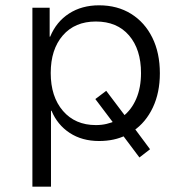

<svg xmlns="http://www.w3.org/2000/svg" viewBox="-20 -523 693 723"><path d="M102 180V-494H167V-385H169Q192 -441 240 -472Q288 -503 353 -503Q422 -503 473.5 -471Q525 -439 553.5 -381.5Q582 -324 582 -247Q582 -174 555.5 -118Q529 -62 482 -30L484 -43L545 39L505 70L439 -18L455 -14Q433 -3 407.5 2.5Q382 8 353 8Q289 8 242.5 -22.5Q196 -53 174 -106H172V180ZM341 -52Q363 -52 381.5 -56.5Q400 -61 416 -68L410 -56L339 -150L380 -181L454 -83L442 -84Q475 -109 493 -151Q511 -193 511 -248Q511 -337 466 -389.5Q421 -442 341 -442Q262 -442 216.5 -389.5Q171 -337 171 -248Q171 -159 217 -105.5Q263 -52 341 -52Z"/></svg>

Font: Nunito Sans 7pt Light
Style: Regular
Weight: 300
Designer: Vernon Adams
Foundry: Vernon Adams
Version: Version 3.101;gftools[0.9.27]